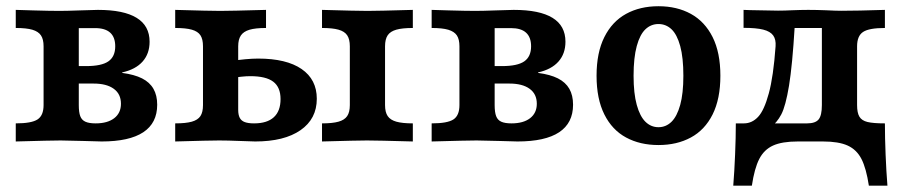

<svg xmlns="http://www.w3.org/2000/svg" viewBox="-20 -448 2844 608"><path d="M118 -115.3V-301.4Q118 -323.5 109.8 -335.8Q101.7 -348.1 82.7 -353.8Q63.6 -359.4 29.9 -359.4V-416.7L83.5 -415.1Q138.2 -413.5 168.3 -413.5Q190.9 -413.5 234 -415.1Q267 -416.2 289.9 -416.7Q371.8 -416.7 412.7 -391.5Q453.7 -366.4 453.7 -315.9Q453.7 -277.9 431.5 -253Q409.3 -228.1 367 -218.7V-217.1Q405.5 -212 429.8 -199.8Q454.1 -187.5 465.9 -166.8Q477.8 -146.1 477.8 -116.4Q477.8 -58.4 433.7 -29.2Q389.5 0 302 0Q277.9 -0.4 244.4 -1.6Q205.2 -2.8 172.2 -3.2Q142.8 -3.2 29.9 0V-57.3Q79.9 -57.3 98.9 -69.8Q118 -82.3 118 -115.3ZM363 -119.5Q363 -150.3 340.3 -166.8Q317.6 -183.4 276.1 -183.4H203.8V-238.7H252.7Q301.6 -238.7 323.2 -253.7Q344.9 -268.8 344.9 -301.4Q344.9 -330 329 -344.5Q313.1 -359 281.1 -359H220L229.5 -367.1V-115.3Q229.5 -92.3 234.2 -80Q238.9 -67.7 250.6 -62.5Q262.2 -57.3 282.8 -57.3Q320.3 -57.3 341.7 -73.7Q363 -90.2 363 -119.5Z M622.8 -115.3V-301.4Q622.8 -323.9 614.7 -336.3Q606.5 -348.6 587.5 -354Q568.5 -359.4 534.8 -359.4V-416.7Q644.2 -413.5 677.6 -413.5Q709.5 -413.5 822.4 -416.7V-359.4Q789 -359.4 770 -353.8Q751 -348.1 742.7 -335.6Q734.3 -323.1 734.3 -301.4V-100.2Q734.3 -84.3 739.2 -74.9Q744.1 -65.5 755.1 -61.4Q766.1 -57.3 784.6 -57.3Q825.8 -57.3 847.1 -76.8Q868.4 -96.3 868.4 -134.3Q868.4 -171.8 845.3 -189.3Q822.3 -206.8 772.7 -206.8Q747 -206.8 706.8 -199.7V-254.2Q762 -262.5 797.4 -262.5Q887 -262.5 935.1 -229.4Q983.2 -196.2 983.2 -135.3Q983.2 -71.6 931.7 -35.8Q880.1 0 788.3 0Q769.1 -0.4 740 -1.6Q699.7 -3.2 674 -3.2Q644.2 -3.2 534.8 0V-57.3Q568.5 -57.3 587.5 -62.7Q606.5 -68.1 614.7 -80.4Q622.8 -92.7 622.8 -115.3ZM1087.8 -115.3V-301.4Q1087.8 -323.9 1079.4 -336.3Q1071.1 -348.6 1052 -354Q1033 -359.4 999.7 -359.4V-416.7Q1110.9 -413.5 1143.9 -413.5Q1176.2 -413.5 1287.3 -416.7V-359.4Q1254.1 -359.4 1235 -354Q1216 -348.6 1207.7 -336.3Q1199.3 -323.9 1199.3 -301.4V-115.3Q1199.3 -92.7 1207.7 -80.4Q1216 -68.1 1235 -62.7Q1254.1 -57.3 1287.3 -57.3V0Q1174.7 -3.2 1142 -3.2Q1112.4 -3.2 999.7 0V-57.3Q1033 -57.3 1052 -62.7Q1071.1 -68.1 1079.4 -80.4Q1087.8 -92.7 1087.8 -115.3Z M1434.9 -115.3V-301.4Q1434.9 -323.5 1426.8 -335.8Q1418.6 -348.1 1399.6 -353.8Q1380.6 -359.4 1346.9 -359.4V-416.7L1400.4 -415.1Q1455.1 -413.5 1485.2 -413.5Q1507.8 -413.5 1551 -415.1Q1584 -416.2 1606.8 -416.7Q1688.7 -416.7 1729.7 -391.5Q1770.6 -366.4 1770.6 -315.9Q1770.6 -277.9 1748.4 -253Q1726.3 -228.1 1684 -218.7V-217.1Q1722.4 -212 1746.7 -199.8Q1771 -187.5 1782.9 -166.8Q1794.7 -146.1 1794.7 -116.4Q1794.7 -58.4 1750.6 -29.2Q1706.5 0 1618.9 0Q1594.8 -0.4 1561.4 -1.6Q1522.1 -2.8 1489.1 -3.2Q1459.8 -3.2 1346.9 0V-57.3Q1396.8 -57.3 1415.9 -69.8Q1434.9 -82.3 1434.9 -115.3ZM1679.9 -119.5Q1679.9 -150.3 1657.2 -166.8Q1634.5 -183.4 1593 -183.4H1520.7V-238.7H1569.6Q1618.5 -238.7 1640.2 -253.7Q1661.8 -268.8 1661.8 -301.4Q1661.8 -330 1645.9 -344.5Q1630.1 -359 1598 -359H1536.9L1546.4 -367.1V-115.3Q1546.4 -92.3 1551.2 -80Q1555.9 -67.7 1567.5 -62.5Q1579.2 -57.3 1599.7 -57.3Q1637.3 -57.3 1658.6 -73.7Q1679.9 -90.2 1679.9 -119.5Z M1869.1 -208.1Q1869.1 -281.4 1893.8 -330.6Q1918.4 -379.8 1962.6 -404.1Q2006.7 -428.3 2065.2 -428.3Q2123.6 -428.3 2167.7 -404.1Q2211.9 -379.8 2236.6 -330.6Q2261.2 -281.4 2261.2 -208.1Q2261.2 -134.9 2236.6 -85.6Q2211.9 -36.4 2167.7 -12.6Q2123.6 11.3 2065.2 11.3Q2006.7 11.3 1962.6 -12.6Q1918.4 -36.4 1893.8 -85.6Q1869.1 -134.9 1869.1 -208.1ZM2144 -208.1Q2144 -265.5 2134 -302.2Q2123.9 -338.9 2106.4 -355.4Q2088.8 -371.9 2065.2 -371.9Q2041.5 -371.9 2024 -355.4Q2006.4 -338.9 1996.4 -302.2Q1986.3 -265.5 1986.3 -208.1Q1986.3 -152 1996.4 -115.8Q2006.4 -79.5 2024 -62.3Q2041.5 -45.2 2065.2 -45.2Q2088.8 -45.2 2106.4 -62.3Q2123.9 -79.5 2134 -115.8Q2144 -152 2144 -208.1Z M2310.1 -57.3H2535.8Q2562 -57.3 2572.3 -69.8Q2582.6 -82.3 2582.6 -115.3V-363L2586.9 -359.4H2489.3L2496.5 -363.3Q2489.2 -241.6 2478.6 -176.8Q2467.9 -112.1 2454.1 -85.7Q2440.2 -59.3 2418.7 -43.5L2335.6 -57.3Q2361.3 -57.3 2380.6 -77.9Q2399.9 -98.4 2414.5 -152.1Q2429.2 -205.8 2436 -301.4Q2437.6 -323.1 2428.4 -335.8Q2419.3 -348.5 2396.9 -354.2Q2374.6 -359.8 2334.6 -359.8V-416.7L2356.1 -415.9Q2414.4 -414.8 2443.8 -414.3Q2465.3 -414.3 2487.6 -415.5Q2517.6 -416.7 2539.3 -416.7Q2564.7 -416.7 2595.3 -415.5Q2627.3 -413.9 2643.5 -413.9Q2694.8 -413.9 2782.2 -416.7V-359.4Q2732.2 -359.4 2713.2 -346.9Q2694.1 -334.4 2694.1 -301.4V-115.3Q2694.1 -90.7 2701.5 -78.4Q2708.9 -66.1 2727.1 -61.7Q2745.3 -57.3 2782.2 -57.3Q2782.2 -12.5 2784.4 41.5Q2786.6 95.5 2790.2 139.9H2731.4Q2723.1 85.1 2708 55.5Q2692.8 25.9 2664.2 12.9Q2635.7 0 2586 0H2506.2Q2456.5 0 2428 12.9Q2399.4 25.9 2384.3 55.5Q2369.1 85.1 2360.9 139.9H2302Q2305.6 95.5 2307.8 41.5Q2310.1 -12.5 2310.1 -57.3Z"/></svg>

Font: Playfair Micro SmCond SmLight
Style: Regular
Weight: 360
Width: 4
Designer: Claus Eggers Sørensen
Foundry: Claus Eggers Sørensen
Version: Version 2.100;Glyphs 3.2 (3219)